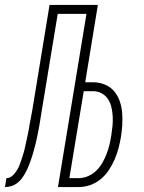

<svg xmlns="http://www.w3.org/2000/svg" viewBox="-60 -755 580 775"><path d="M-40 0 -34 -36Q-24 -36 -16 -41Q-8 -46 -1.5 -54Q5 -62 10 -70.5Q15 -79 18.5 -88Q22 -97 25 -106Q28 -115 31 -124Q34 -133 36.5 -142Q39 -151 41 -160.5Q43 -170 45 -179Q47 -188 49 -197.5Q51 -207 53 -216Q55 -225 56.5 -234Q58 -243 59.5 -252.5Q61 -262 63 -271Q65 -280 66.5 -289.5Q68 -299 70 -308L140 -735H335L284 -423H315Q340 -423 362.5 -414Q385 -405 400 -387.5Q415 -370 423 -347.5Q431 -325 433 -300.5Q435 -276 433.5 -251Q432 -226 428 -201Q424 -178 418 -155.5Q412 -133 402.5 -111Q393 -89 379 -68Q365 -47 346 -31.5Q327 -16 304 -8Q281 0 258 0H174L289 -699H173L107 -299Q105 -286 103 -274Q101 -262 99 -249.5Q97 -237 94.5 -225Q92 -213 89.5 -200.5Q87 -188 84 -176Q81 -164 77.5 -151.5Q74 -139 70.5 -127Q67 -115 62.5 -103Q58 -91 53 -79Q48 -67 41.5 -55.5Q35 -44 27 -33.5Q19 -23 8 -15Q-3 -7 -15 -3.5Q-27 0 -40 0ZM258 -36Q277 -36 295.5 -44Q314 -52 328.5 -66Q343 -80 353 -97.5Q363 -115 370 -133Q377 -151 381.5 -169.5Q386 -188 389 -207Q392 -226 394 -245.5Q396 -265 395 -284Q394 -303 390 -321Q386 -339 376.5 -354Q367 -369 351 -378Q335 -387 315 -387H278L220 -36Z"/></svg>

Font: Iosevka Term Curly XLt Obl
Style: Regular
Weight: 200
Italic angle: -9°
Designer: Belleve Invis
Foundry: Belleve Invis
Version: Version 32.3.0